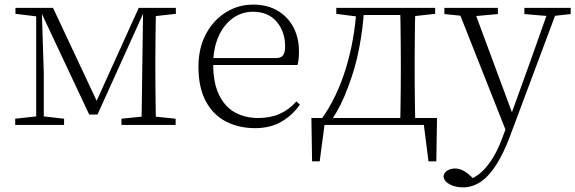

<svg xmlns="http://www.w3.org/2000/svg" viewBox="-20 -542 2496 833"><path d="M367 -45 155 -496H151V-508H210L409 -84H390L582 -508H613V-496H607L403 -45ZM594 0 597 -223 601 -508H657Q656 -484 655.5 -443.5Q655 -403 654.5 -359.5Q654 -316 654 -283V-226Q654 -192 654.5 -148.5Q655 -105 655.5 -64.5Q656 -24 657 0ZM46 0V-27L146 -38H161L258 -27V0ZM507 0V-27L615 -38H635L742 -27V0ZM47 -482V-508H158V-470H146ZM137 0V-508H161L170 -224V0ZM622 -470V-508H743V-482L636 -470Z M1087 14Q1016 14 960 -15Q904 -44 872.5 -103.5Q841 -163 841 -252Q841 -334 873.5 -394.5Q906 -455 960 -488.5Q1014 -522 1078 -522Q1140 -522 1184.5 -495.5Q1229 -469 1253 -423.5Q1277 -378 1277 -320Q1277 -283 1271 -260H871V-290H1176Q1200 -290 1208.5 -302.5Q1217 -315 1217 -341Q1217 -404 1180.5 -447.5Q1144 -491 1077 -491Q1029 -491 990 -463Q951 -435 928 -383.5Q905 -332 905 -263Q905 -183 930 -131Q955 -79 999 -54.5Q1043 -30 1100 -30Q1153 -30 1193.5 -48Q1234 -66 1266 -102L1281 -88Q1248 -41 1200 -13.5Q1152 14 1087 14Z M1843 0H1365L1391 -23L1367 158H1334L1331 -30H1876L1873 158H1839L1816 -23ZM1716 0Q1717 -24 1717.5 -64.5Q1718 -105 1718.5 -148.5Q1719 -192 1719 -226V-283Q1719 -316 1718.5 -359.5Q1718 -403 1717.5 -443.5Q1717 -484 1716 -508H1782Q1781 -484 1780.5 -443.5Q1780 -403 1779.5 -359.5Q1779 -316 1779 -283V-226Q1779 -192 1779.5 -148.5Q1780 -105 1780.5 -64.5Q1781 -24 1782 0ZM1439 -482V-508H1541V-470H1531ZM1749 -470V-508H1868V-482L1760 -470ZM1378 -30Q1443 -122 1481 -247Q1519 -372 1527 -508H1560Q1555 -419 1538 -331.5Q1521 -244 1490 -164Q1476 -125 1457.5 -88Q1439 -51 1416 -18V-6ZM1541 -477V-508H1751V-477Z M1989 271Q1958 271 1932.5 258.5Q1907 246 1904 223Q1907 206 1921.5 197.5Q1936 189 1955 189Q1972 189 1988.5 197.5Q2005 206 2021 221L2049 246L2019 259L1999 242Q2049 231 2089.5 183Q2130 135 2157 62L2185 -11L2188 -19L2278 -268L2363 -508H2401L2193 48Q2164 125 2132 174.5Q2100 224 2064.5 247.5Q2029 271 1989 271ZM2182 43 1964 -508H2033L2205 -44L2211 -30ZM1908 -481V-508H2140V-481L2030 -471H2006ZM2255 -481V-508H2456V-481L2375 -472H2361Z"/></svg>

Font: Noto Serif KR ExtraLight
Style: Regular
Weight: 200
Designer: Ryoko NISHIZUKA 西塚涼子 (kana & ideographs); Frank Grießhammer (Latin, Greek & Cyrillic); Wenlong ZHANG 张文龙 (bopomofo); San
Foundry: Adobe
Version: Version 2.002-H1;hotconv 1.1.0;makeotfexe 2.6.0